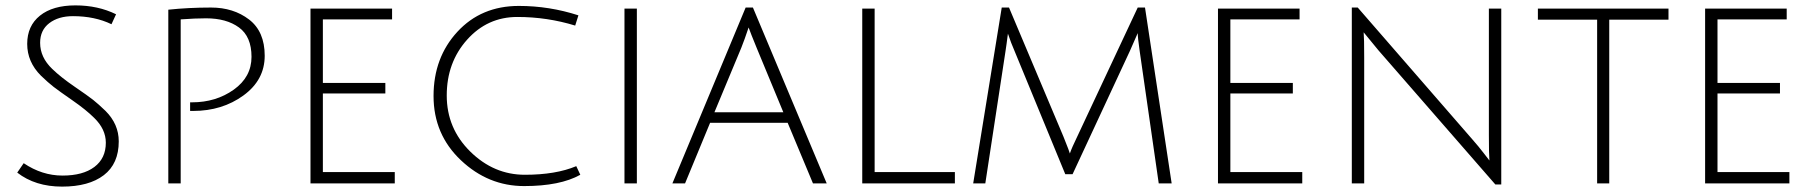

<svg xmlns="http://www.w3.org/2000/svg" viewBox="-20 -681 6729 713"><path d="M251 -621Q197 -621 163 -595Q129 -569 129 -522Q129 -468 174 -425Q206 -394 256.5 -359.5Q307 -325 326 -310Q345 -295 372 -269Q421 -220 421 -156Q421 -73 365.5 -30.5Q310 12 210.5 12Q111 12 44 -40L68 -75Q136 -29 212 -29Q288 -29 330.5 -61Q373 -93 373 -151Q373 -201 330 -243Q300 -273 249.5 -308Q199 -343 179 -358.5Q159 -374 132 -400Q81 -451 81 -518Q81 -585 128.5 -623Q176 -661 260 -661Q344 -661 411 -628L394 -591Q332 -621 251 -621Z M605 0V-645Q680 -653 763.5 -653Q847 -653 905 -608.5Q963 -564 963 -474Q963 -384 884 -326.5Q805 -269 697 -269Q692 -269 686 -269V-301Q690 -301 693 -301Q782 -301 848 -348Q914 -395 914 -470Q914 -545 867.5 -579Q821 -613 745 -613Q705 -613 651 -609V0Z M1133 0V-649H1436V-609H1179V-373H1411V-334H1179V-42H1446V0Z M2135 -32Q2060 10 1926.5 10Q1793 10 1691.5 -86Q1590 -182 1590 -324.5Q1590 -467 1678.5 -563Q1767 -659 1907 -659Q2020 -659 2128 -624L2116 -586Q2012 -618 1901 -618Q1790 -618 1714.5 -533.5Q1639 -449 1639 -326.5Q1639 -204 1726.5 -118Q1814 -32 1929 -32Q2044 -32 2120 -64Z M2299 0V-649H2345V0Z M2617 -225 2524 0H2477L2749 -653H2776L3050 0H2999L2905 -225ZM2760 -579Q2745 -534 2733 -504L2633 -264H2889L2790 -503Q2767 -559 2760 -579Z M3182 0V-649H3228V-42H3526V0Z M3963 -34H3936L3747 -493Q3735 -520 3723 -556Q3723 -555 3721.5 -545Q3720 -535 3718 -518.5Q3716 -502 3714 -491L3639 0H3594L3700 -653H3727L3929 -174Q3953 -114 3953 -111Q3960 -132 3980 -173L4205 -653H4232L4331 0H4283L4212 -493Q4205 -542 4205 -558L4176 -492Z M4503 0V-649H4806V-609H4549V-373H4781V-334H4549V-42H4816V0Z M5000 0V-653H5022L5448 -163Q5471 -137 5490.5 -111.5Q5510 -86 5511 -85Q5509 -109 5509 -179V-649H5555V4H5533L5099 -494L5044 -561Q5046 -541 5046 -467V0Z M5911 -608H5691V-649H6176V-608H5956V0H5911Z M6312 0V-649H6615V-609H6358V-373H6590V-334H6358V-42H6625V0Z"/></svg>

Font: Julius Sans One
Style: Regular
Weight: 400
Designer: Luciano Vergara
Foundry: LatinoType
Version: Version 1.001